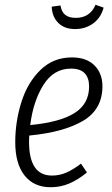

<svg xmlns="http://www.w3.org/2000/svg" viewBox="-20 -775 471 806"><path d="M103 -206Q102 -197 102 -179Q102 -38 198 -38Q230 -38 258.5 -50.5Q287 -63 320 -88L345 -51Q307 -20 270.5 -4.5Q234 11 193 11Q122 11 83 -38.5Q44 -88 44 -178Q44 -265 70 -347Q96 -429 150 -481.5Q204 -534 282 -534Q343 -534 376.5 -500.5Q410 -467 410 -413Q410 -316 329 -268Q248 -220 103 -206ZM107 -250Q232 -262 293 -300.5Q354 -339 354 -412Q354 -448 335.5 -467.5Q317 -487 278 -487Q205 -487 162 -418Q119 -349 107 -250ZM197 -747 234 -752Q238 -725 254 -712.5Q270 -700 298 -700Q358 -700 381 -755L415 -743Q404 -701 371.5 -677Q339 -653 295 -653Q251 -653 225 -678.5Q199 -704 197 -747Z"/></svg>

Font: Fira Sans Extra Condensed Light
Style: Italic
Weight: 300
Width: 3
Italic angle: -8°
Designer: Carrois Corporate & Edenspiekermann AG
Foundry: Carrois Corporate GbR & Edenspiekermann AG
Version: Version 4.203